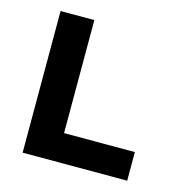

<svg xmlns="http://www.w3.org/2000/svg" viewBox="-83 -600 667 681"><g transform="rotate(15 250.0 -260.0)"><path d="M58 0V-520H182V-105H442V0Z"/></g></svg>

Font: Iosevka Term Curly Extrabold
Style: Regular
Weight: 800
Designer: Belleve Invis
Foundry: Belleve Invis
Version: Version 32.3.0